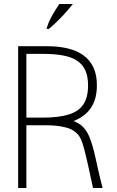

<svg xmlns="http://www.w3.org/2000/svg" viewBox="-20 -948 590 968"><path d="M71.5 0V-715H218Q275.5 -715 321.8 -703.8Q368 -692.5 400.8 -669Q433.5 -645.5 451 -608Q468.5 -570.5 468.5 -518Q468.5 -472.5 456 -438.8Q443.5 -405 419.5 -381Q395.5 -357 360.2 -341.5Q325 -326 279 -316.5H225.5H93L113 -336.5V0ZM93 -355H195.5Q275.5 -355 326 -370.5Q376.5 -386 400.2 -421.5Q424 -457 424 -517Q424 -561.5 410.8 -592Q397.5 -622.5 369.8 -641.2Q342 -660 298.8 -668.2Q255.5 -676.5 195.5 -676.5H93L113 -696.5V-335ZM217.5 -316.5 344 -340.5Q354 -337 363.2 -332.5Q372.5 -328 381 -322.5Q389.5 -317 396.5 -310Q405.5 -301 414 -289Q422.5 -277 430.2 -258.8Q438 -240.5 446 -213.8Q454 -187 462.5 -148Q468.5 -120 478 -78.2Q487.5 -36.5 497.5 0H449Q446 -14 443 -27.8Q440 -41.5 437 -55.2Q434 -69 431 -82.8Q428 -96.5 425 -110.5Q413 -165 404.5 -196.5Q396 -228 388.5 -244.8Q381 -261.5 372.2 -270.8Q363.5 -280 350.5 -289Q336.5 -299 313.5 -305Q290.5 -311 264.8 -313.8Q239 -316.5 217.5 -316.5ZM214.5 -802.5Q222 -829.5 234.2 -853.5Q246.5 -877.5 259 -896.8Q271.5 -916 279 -928H347.5Q336 -913 318.5 -893Q301 -873 278.2 -850Q255.5 -827 227 -802.5Z"/></svg>

Font: Russolo 10pt ExtraLight
Style: Regular
Weight: 200
Designer: Micah Stupak-Hahn
Version: Version 1.000